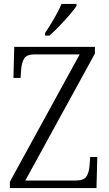

<svg xmlns="http://www.w3.org/2000/svg" viewBox="-20 -951 550 971"><path d="M30 0V-32L383 -676H156Q116 -676 103 -656Q90 -636 87 -600L84 -557H48L52 -714H460V-680L108 -38H362Q403 -38 416.5 -57.5Q430 -77 433 -114L436 -157H472L468 0ZM208 -784Q230 -817 253.5 -857Q277 -897 291 -931H367V-921Q356 -904 332 -876Q308 -848 280.5 -819.5Q253 -791 230 -771H208Z"/></svg>

Font: Noto Serif SemiCondensed Light
Style: Regular
Weight: 300
Width: 4
Designer: Monotype Design Team
Foundry: Monotype Imaging Inc.
Version: Version 2.013